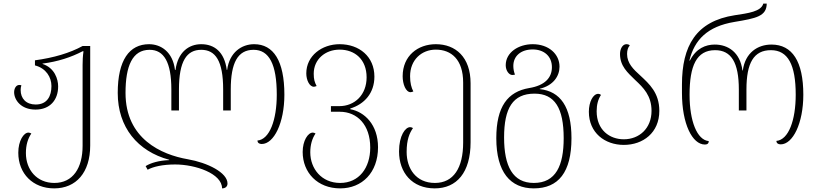

<svg xmlns="http://www.w3.org/2000/svg" viewBox="-20 -790 4518 1060"><path d="M279 250C400 250 478 163 478 13V-536H436C365 -497 276 -471 173 -457V-429C235 -413 264 -363 264 -315C264 -260 241 -213 177 -213C124 -213 94 -246 94 -293C94 -302 95 -310 98 -319C95 -320 91 -321 87 -321C67 -321 58 -299 58 -281C58 -239 95 -185 176 -185C256 -185 301 -238 301 -313C301 -353 282 -415 215 -437V-439C300 -450 373 -474 436 -507H441C437 -479 436 -455 436 -432V15C436 137 383 220 280 220C184 220 123 148 123 55C123 10 134 -25 153 -53C147 -56 142 -58 137 -58C111 -58 81 -13 81 53C81 169 162 250 279 250Z M1383 -546C1315 -546 1247 -502 1234 -404H1232C1219 -504 1163 -546 1091 -546C1022 -546 962 -502 949 -404H946C934 -504 868 -546 803 -546C694 -546 630 -458 630 -277C630 -87 740 45 914 92V94C858 96 813 109 784 127L795 147C826 130 879 118 947 118C1059 118 1206 168 1206 250C1224 250 1236 240 1236 223C1236 163 1126 108 1016 89C872 64 673 -23 673 -277C673 -426 711 -515 806 -515C885 -515 926 -447 926 -296V-180H968V-296C968 -453 1011 -515 1091 -515C1169 -515 1212 -455 1212 -296V-180H1254V-296C1254 -444 1293 -515 1380 -515C1466 -515 1508 -435 1508 -267C1508 -129 1469 -20 1401 -14C1402 -2 1410 5 1425 5C1492 5 1550 -111 1550 -267C1550 -454 1490 -546 1383 -546Z M1858 250C1979 250 2067 163 2067 23C2067 -102 1992 -173 1914 -187V-191C1992 -215 2047 -276 2047 -367C2047 -478 1963 -546 1855 -546C1757 -546 1671 -482 1671 -385C1671 -347 1689 -311 1713 -311C1717 -311 1722 -313 1728 -315C1717 -336 1712 -352 1712 -383C1712 -463 1776 -516 1855 -516C1939 -516 2004 -462 2004 -363C2004 -267 1939 -204 1853 -204H1807V-173H1856C1952 -173 2024 -101 2024 25C2024 137 1962 220 1858 220C1755 220 1693 141 1693 51C1693 10 1703 -25 1722 -53C1717 -56 1712 -58 1707 -58C1680 -58 1651 -13 1651 49C1651 163 1733 250 1858 250Z M2380 250C2501 250 2578 163 2578 -5V-330C2578 -475 2495 -546 2386 -546C2287 -546 2203 -482 2203 -369C2203 -326 2220 -281 2247 -281C2251 -281 2256 -283 2262 -285C2251 -306 2244 -332 2244 -369C2244 -460 2308 -516 2386 -516C2471 -516 2537 -462 2537 -334V-3C2537 137 2484 220 2381 220C2277 220 2225 141 2225 49C2225 -20 2241 -55 2260 -83C2255 -86 2250 -88 2244 -88C2218 -88 2183 -42 2183 46C2183 163 2255 250 2380 250Z M2927 250C3063 250 3135 161 3135 -27C3135 -201 3073 -286 2960 -298V-300C3035 -318 3069 -370 3069 -422C3069 -491 3010 -546 2921 -546C2843 -546 2772 -501 2772 -430C2772 -399 2791 -376 2808 -376C2813 -376 2819 -377 2823 -378C2817 -394 2814 -410 2814 -426C2814 -481 2856 -517 2921 -517C2982 -517 3027 -481 3027 -419C3027 -361 2988 -318 2902 -304C2783 -284 2720 -202 2720 -27C2720 161 2798 250 2927 250ZM2927 220C2811 220 2763 128 2763 -31C2763 -193 2811 -273 2931 -273C3043 -273 3092 -193 3092 -27C3092 124 3049 220 2927 220Z M3424 10C3530 10 3620 -57 3620 -178C3620 -278 3564 -327 3516 -372C3476 -408 3442 -441 3442 -492C3442 -512 3447 -529 3457 -539C3453 -544 3446 -546 3438 -546C3417 -546 3403 -520 3403 -492C3403 -425 3445 -389 3487 -348C3532 -306 3577 -262 3577 -178C3577 -81 3509 -21 3424 -21C3346 -21 3274 -72 3274 -176C3274 -212 3282 -242 3298 -266C3293 -270 3288 -272 3283 -272C3254 -272 3231 -227 3231 -173C3231 -57 3319 10 3424 10Z M3872 8C3886 8 3893 1 3893 -11C3828 -17 3787 -122 3787 -267C3787 -426 3825 -513 3928 -513C4017 -513 4059 -445 4059 -296V-180H4101V-296C4101 -442 4141 -513 4236 -513C4330 -513 4373 -433 4373 -267C4373 -127 4334 -18 4266 -12C4267 0 4275 7 4290 7C4357 7 4415 -109 4415 -267C4415 -451 4354 -544 4239 -544C4163 -544 4094 -499 4081 -401H4079C4066 -501 4000 -544 3926 -544C3876 -544 3823 -523 3789 -456H3786C3814 -570 3885 -644 4035 -669C4155 -689 4212 -700 4213 -770H4194C4182 -726 4110 -717 4037 -706C3822 -673 3745 -536 3745 -323V-277C3745 -106 3802 8 3872 8Z"/></svg>

Font: Noto Serif Georgian ExtraLight
Style: Regular
Weight: 200
Designer: Monotype Design Team, Akaki Razmadze
Foundry: Google LLC
Version: Version 2.003